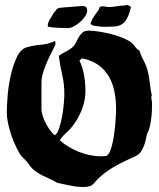

<svg xmlns="http://www.w3.org/2000/svg" viewBox="-20 -728 632 764"><path d="M411 -700Q428 -700 443.5 -703Q459 -706 476 -706Q480 -708 484 -708Q489 -708 493 -705.5Q497 -703 501 -701Q495 -667 479 -644.5Q463 -622 425 -622Q417 -622 405 -621.5Q393 -621 380.5 -622Q368 -623 357 -625Q346 -627 340 -633Q345 -650 354.5 -663.5Q364 -677 374 -691Q374 -698 378 -700.5Q382 -703 388 -703Q394 -703 400.5 -701.5Q407 -700 411 -700ZM310 -704Q316 -704 321 -701Q326 -698 326 -691L327 -686Q327 -676 319 -663.5Q311 -651 299 -640.5Q287 -630 273.5 -623Q260 -616 250 -616Q244 -616 232.5 -616.5Q221 -617 208 -617.5Q195 -618 184.5 -619.5Q174 -621 170 -623Q170 -638 178.5 -651Q187 -664 194 -677Q199 -682 203 -688Q207 -694 214 -696Q215 -697 229 -698Q243 -699 260 -700.5Q277 -702 292 -703Q307 -704 310 -704ZM333 -606Q350 -606 373 -602.5Q396 -599 420 -593Q444 -587 465.5 -578.5Q487 -570 501 -560Q511 -552 517.5 -542.5Q524 -533 535 -526Q539 -514 543.5 -503.5Q548 -493 554 -482Q562 -467 566.5 -450.5Q571 -434 573.5 -417Q576 -400 578 -383Q580 -366 584 -350Q581 -341 583 -332Q585 -323 585 -315Q585 -304 584.5 -289Q584 -274 582 -258Q580 -242 577 -228Q574 -214 569 -204Q563 -191 561 -177.5Q559 -164 554 -151Q549 -137 541.5 -125.5Q534 -114 520 -107Q496 -96 474 -85.5Q452 -75 431.5 -63Q411 -51 392 -36Q373 -21 355 0Q347 10 336.5 13Q326 16 313 16Q285 16 260.5 10.5Q236 5 209 0Q192 -10 176 -17Q160 -24 145.5 -31.5Q131 -39 117.5 -49.5Q104 -60 92 -78Q84 -89 74.5 -97.5Q65 -106 58 -117Q49 -133 39.5 -153.5Q30 -174 23 -196Q16 -218 11.5 -240Q7 -262 7 -281Q7 -302 10 -342.5Q13 -383 22 -424.5Q31 -466 46.5 -499.5Q62 -533 87 -540Q116 -548 143.5 -550Q171 -552 199 -565Q201 -559 201 -555Q201 -550 192 -533Q183 -516 172.5 -493.5Q162 -471 153.5 -446Q145 -421 145 -399V-292Q145 -282 150 -266.5Q155 -251 163 -236Q171 -221 180.5 -208Q190 -195 199 -190Q209 -198 216 -219.5Q223 -241 227.5 -266.5Q232 -292 234 -316.5Q236 -341 236 -354Q236 -395 227.5 -430.5Q219 -466 214 -506Q225 -514 238 -520.5Q251 -527 262 -535Q274 -543 280 -555Q286 -567 292.5 -578.5Q299 -590 307.5 -598Q316 -606 333 -606ZM296 -487Q309 -461 314.5 -428.5Q320 -396 320 -366Q320 -321 298.5 -275Q277 -229 243 -199Q236 -193 229.5 -185.5Q223 -178 218 -170Q233 -156 253 -144Q273 -132 294.5 -123.5Q316 -115 338.5 -110.5Q361 -106 382 -106L399 -107Q412 -108 420.5 -133Q429 -158 433.5 -189.5Q438 -221 440 -250.5Q442 -280 442 -292Q442 -329 435.5 -362.5Q429 -396 413.5 -423Q398 -450 372 -469Q346 -488 306 -496Z"/></svg>

Font: CAT Schmalfette Thannhaeuser
Style: Regular
Weight: 700
Designer: Peter Wiegel nach Herbert Thanhaeuser 1939/40
Foundry: CAT-Fonts, Peter Wiegel
Version: Version 1.000